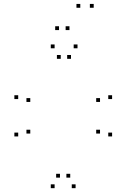

<svg xmlns="http://www.w3.org/2000/svg" viewBox="-20 -972 660 1002"><path d="M374.5 10V-10H354.5V10ZM565 -260V-280H545V-260ZM565 -455V-475H545V-455ZM384.5 -720V-740H364.5V-720ZM265 -720V-740H245V-720ZM75 -455V-475H55V-455ZM75 -260V-280H55V-260ZM265 10V-10H245V10ZM138 -275V-295H118V-275ZM138 -440V-460H118V-440ZM297 -665V-685H277V-665ZM350.5 -665V-685H330.5V-665ZM502 -440V-460H482V-440ZM502 -275V-295H482V-275ZM346.5 -45V-65H326.5V-45ZM293 -45V-65H273V-45ZM288 -815V-835H268V-815ZM399 -931.5V-951.5H379V-931.5ZM469 -931.5V-951.5H449V-931.5ZM342.5 -815V-835H322.5V-815Z"/></svg>

Font: Monaspace Krypton Dots Var
Style: Regular
Weight: 400
Designer: Riley Cran and the Lettermatic Team
Version: Version 1.100 (Monaspace Krypton Dots)